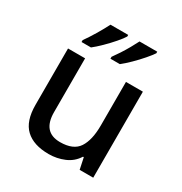

<svg xmlns="http://www.w3.org/2000/svg" viewBox="-179 -899 988 1042"><g transform="rotate(30 315.0 -378.0)"><path d="M547 -539V0H462L447 -71H442Q416 -29 370 -9.5Q324 10 273 10Q178 10 128 -37Q78 -84 78 -186V-539H185V-202Q185 -77 294 -77Q377 -77 409 -126Q441 -175 441 -266V-539ZM506 -756Q495 -739 470 -710Q445 -681 416 -652.5Q387 -624 364 -606H305V-618Q319 -637 336 -663Q353 -689 368.5 -716.5Q384 -744 395 -766H506ZM324 -756Q314 -739 289 -710Q264 -681 235 -652.5Q206 -624 183 -606H124V-618Q145 -647 170.5 -689.5Q196 -732 213 -766H324Z"/></g></svg>

Font: Noto Sans Telugu Medium
Style: Regular
Weight: 500
Designer: Jelle Bosma - Monotype Design Team
Foundry: Monotype Imaging Inc.
Version: Version 2.005; ttfautohint (v1.8.4.7-5d5b)